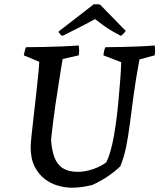

<svg xmlns="http://www.w3.org/2000/svg" viewBox="-20 -863 743 895"><path d="M315 12Q286 12 252.5 3Q219 -6 190 -27.5Q161 -49 142 -85.5Q123 -122 123 -177Q123 -190 126.5 -226.5Q130 -263 136 -312.5Q142 -362 147.5 -413.5Q153 -465 157.5 -508Q162 -551 163 -575L91 -605Q93 -615 95 -624Q97 -633 101 -643Q142 -643 182.5 -644Q223 -645 264 -646.5Q305 -648 347 -651Q349 -639 349 -627.5Q349 -616 347 -605L272 -588Q268 -567 263 -533.5Q258 -500 251.5 -459.5Q245 -419 238.5 -375.5Q232 -332 227 -290Q222 -248 218 -213Q221 -163 234 -129Q247 -95 273.5 -78.5Q300 -62 342 -62Q377 -62 413.5 -74.5Q450 -87 475 -106Q486 -127 495 -158.5Q504 -190 511 -229.5Q518 -269 523.5 -313Q529 -357 533 -402Q537 -447 540.5 -491Q544 -535 545 -573L462 -605Q463 -615 465 -624Q467 -633 471 -643Q510 -643 548 -644Q586 -645 624.5 -646.5Q663 -648 701 -651Q703 -639 703 -627.5Q703 -616 701 -605L630 -586Q612 -488 602 -413Q592 -338 584.5 -280Q577 -222 567.5 -176Q558 -130 541 -88Q516 -64 484 -42Q452 -20 411 -1Q387 5 363 8.5Q339 12 315 12ZM543 -696Q526 -705 504 -717.5Q482 -730 461 -745.5Q440 -761 423 -774Q401 -762 376.5 -749Q352 -736 326.5 -723.5Q301 -711 278 -699L270 -696Q266 -697 259.5 -704.5Q253 -712 253 -716L417 -843Q424 -843 431.5 -843Q439 -843 446 -842L566 -719Q564 -715 555.5 -706Q547 -697 543 -696Z"/></svg>

Font: Labrada Medium
Style: Italic
Weight: 500
Italic angle: -7°
Designer: Mercedes Jáuregui
Foundry: Omnibus-Type Team
Version: Version 1.000